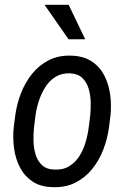

<svg xmlns="http://www.w3.org/2000/svg" viewBox="-20 -770 527 800"><path d="M37.1 -238.8 43.5 -288.6Q49.8 -335.9 67.1 -380.9Q84.5 -425.8 113.3 -461.9Q142.1 -498 182.9 -519Q223.6 -540 277.3 -538.1Q328.1 -536.6 361.8 -514.4Q395.5 -492.2 414.3 -456.1Q433.1 -419.9 439 -376.5Q444.8 -333 440.4 -289.1L434.1 -238.8Q427.7 -191.9 410.4 -146.7Q393.1 -101.6 364 -65.7Q335 -29.8 294.2 -9Q253.4 11.7 200.2 9.8Q148.9 8.8 115.5 -13.7Q82 -36.1 63.2 -72.3Q44.4 -108.4 38.6 -151.9Q32.7 -195.3 37.1 -238.8ZM127.9 -289.1 121.6 -237.8Q119.1 -213.4 119.6 -183.8Q120.1 -154.3 127.9 -127.4Q135.7 -100.6 154.1 -82.8Q172.4 -64.9 205.1 -63.5Q242.2 -61.5 267.8 -77.1Q293.5 -92.8 310.3 -118.9Q327.1 -145 336.4 -176.5Q345.7 -208 349.6 -238.8L356 -289.6Q358.4 -314 357.9 -343.3Q357.4 -372.6 349.6 -399.7Q341.8 -426.8 323.5 -444.8Q305.2 -462.9 272 -464.4Q237.3 -465.8 211.7 -450Q186 -434.1 168.9 -407.2Q151.9 -380.4 141.8 -349.1Q131.8 -317.9 127.9 -289.1ZM266.1 -750 335 -606.4H265.6L165.5 -750Z"/></svg>

Font: Roboto Condensed
Style: Italic
Weight: 400
Italic angle: -12°
Designer: Christian Robertson
Foundry: Google
Version: Version 3.0